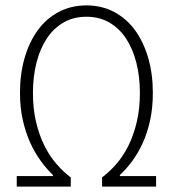

<svg xmlns="http://www.w3.org/2000/svg" viewBox="-20 -691 640 711"><path d="M42 0V-39H176V-43Q153 -65 131 -95Q109 -125 92 -162.5Q75 -200 64.5 -246Q54 -292 54 -347Q54 -417 71 -476Q88 -535 119.5 -578.5Q151 -622 197 -646.5Q243 -671 300 -671Q357 -671 403 -646.5Q449 -622 480.5 -578.5Q512 -535 529 -476Q546 -417 546 -347Q546 -292 536 -246Q526 -200 509 -162.5Q492 -125 470 -95Q448 -65 424 -43V-39H558V0H358V-34Q386 -55 411.5 -84.5Q437 -114 456 -152.5Q475 -191 486.5 -239.5Q498 -288 498 -347Q498 -407 485 -458.5Q472 -510 447 -548Q422 -586 385 -607.5Q348 -629 300 -629Q252 -629 215 -607.5Q178 -586 153 -548Q128 -510 115 -458.5Q102 -407 102 -347Q102 -288 113.5 -239.5Q125 -191 144 -152.5Q163 -114 188.5 -84.5Q214 -55 242 -34V0Z"/></svg>

Font: Source Code Pro Light
Style: Regular
Weight: 300
Monospace: yes
Designer: Paul D. Hunt, Teo Tuominen
Foundry: Adobe Systems Incorporated
Version: Version 2.030;PS 1.000;hotconv 16.6.51;makeotf.lib2.5.65220